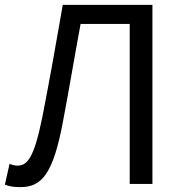

<svg xmlns="http://www.w3.org/2000/svg" viewBox="-20 -753 744 786"><path d="M63 13C150 13 198 -38 239 -262C264 -393 285 -521 310 -655H511V0H604V-733H237C209 -572 183 -425 153 -272C118 -99 89 -75 51 -75C39 -75 30 -78 19 -82L0 3C20 11 40 13 63 13Z"/></svg>

Font: Noto Sans Mono CJK HK
Style: Regular
Weight: 400
Designer: Ryoko NISHIZUKA 西塚涼子 (kana, bopomofo & ideographs); Paul D. Hunt (Latin, Greek & Cyrillic); Sandoll Communications 산돌커뮤니
Foundry: Adobe
Version: Version 2.004;hotconv 1.0.118;makeotfexe 2.5.65603